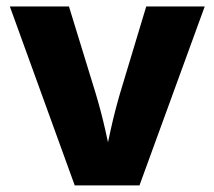

<svg xmlns="http://www.w3.org/2000/svg" viewBox="-20 -562 650 582"><path d="M206.5 0 9.8 -542.5H189L270 -278.8Q286.1 -225.6 298.6 -170.4Q311 -115.2 323.7 -54.2H291.5Q303.7 -115.2 315.9 -170.2Q328.1 -225.1 343.8 -278.8L423.3 -542.5H600.6L402.8 0Z"/></svg>

Font: Inter 16pt ExtraBold
Style: Regular
Weight: 800
Version: Version 4.001;git-66647c0bb